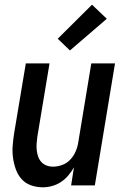

<svg xmlns="http://www.w3.org/2000/svg" viewBox="-20 -790 540 818"><path d="M163 8Q136 8 112 -0.5Q88 -9 72 -27Q56 -45 47.5 -68.5Q39 -92 35.5 -117.5Q32 -143 34 -169Q36 -195 40 -221L90 -520H191L139 -207Q137 -193 136 -178.5Q135 -164 136.5 -150Q138 -136 142.5 -123Q147 -110 156 -100Q165 -90 178 -85Q191 -80 206 -80Q225 -80 244.5 -87Q264 -94 278.5 -109Q293 -124 301.5 -143Q310 -162 313 -181L369 -520H470L384 0H283L295 -77Q285 -59 271 -42.5Q257 -26 239.5 -14.5Q222 -3 202 2.5Q182 8 163 8ZM278 -575 226 -625 372 -770 435 -710Z"/></svg>

Font: Iosevka Semibold Oblique
Style: Regular
Weight: 600
Italic angle: -9°
Monospace: yes
Designer: Belleve Invis
Foundry: Belleve Invis
Version: Version 32.5.0; ttfautohint (v1.8.4)